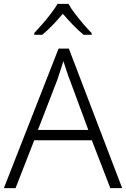

<svg xmlns="http://www.w3.org/2000/svg" viewBox="-20 -967 648 987"><path d="M547 0 452 -246H156L60 0H0L281 -717H334L608 0ZM339 -556Q333 -570 323 -600Q313 -630 306 -653Q298 -626 289 -600Q280 -574 274 -555L175 -299H434ZM332 -947Q344 -925 365 -897.5Q386 -870 409 -843Q432 -816 451 -797V-788H410Q383 -810 355 -839Q327 -868 303 -896Q279 -868 251.5 -839Q224 -810 197 -788H156V-797Q175 -817 198 -843.5Q221 -870 242 -897.5Q263 -925 276 -947Z"/></svg>

Font: Noto Sans Light
Style: Regular
Weight: 300
Designer: Monotype Design Team
Foundry: Monotype Imaging Inc.
Version: Version 2.007